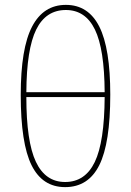

<svg xmlns="http://www.w3.org/2000/svg" viewBox="-20 -757 537 787"><path d="M432 -369Q432 -170 387 -80Q342 10 247 10Q154 10 109.5 -79.5Q65 -169 65 -368Q65 -559 111.5 -648Q158 -737 250 -737Q342 -737 387 -648Q432 -559 432 -369ZM88 -379H409Q408 -556 369 -636Q330 -716 250 -716Q168 -716 128.5 -636Q89 -556 88 -379ZM409 -359H88Q88 -177 127 -94Q166 -11 247 -11Q329 -11 368.5 -93Q408 -175 409 -359Z"/></svg>

Font: Fira Sans Condensed Thin
Style: Regular
Weight: 250
Width: 3
Designer: Carrois Corporate & Edenspiekermann AG
Foundry: Carrois Corporate GbR & Edenspiekermann AG
Version: Version 4.203